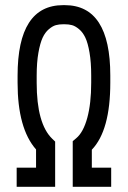

<svg xmlns="http://www.w3.org/2000/svg" viewBox="-20 -716 490 736"><path d="M118.2 -73.2V-143.1Q47.4 -223.6 47.4 -398.9V-425.8Q47.4 -696.3 222.2 -696.3H228Q402.8 -696.3 402.8 -426.8V-398.9Q402.8 -215.8 332 -142.1V-73.2H406.2V0H258.8V-174.8L272 -186Q299.3 -208.5 314.5 -263.9Q329.6 -319.3 329.6 -398.9V-426.8Q329.6 -477.1 323.2 -514.2Q316.9 -551.3 307.1 -571.8Q297.4 -592.3 283 -604.2Q268.6 -616.2 256.1 -619.6Q243.7 -623 228 -623H222.2Q206.5 -623 194.1 -619.6Q181.6 -616.2 167.2 -604Q152.8 -591.8 143.3 -571.3Q133.8 -550.8 127.2 -513.7Q120.6 -476.6 120.6 -425.8V-398.9Q120.6 -241.7 180.2 -184.1L191.4 -173.3V0H43.9V-73.2Z"/></svg>

Font: Anka/Coder Narrow
Style: Regular
Weight: 400
Width: 3
Monospace: yes
Version: Version 001.100